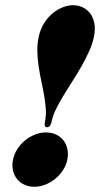

<svg xmlns="http://www.w3.org/2000/svg" viewBox="-20 -753 425 742"><path d="M30.3 -136.2Q34.7 -157.7 47.1 -177Q59.6 -196.3 76.9 -210.4Q94.2 -224.6 115 -232.9Q135.7 -241.2 157.7 -241.2Q179.7 -241.2 197 -232.9Q214.4 -224.6 225.3 -210.4Q236.3 -196.3 240.5 -177Q244.6 -157.7 240.2 -136.2Q235.8 -114.3 223.4 -95.2Q210.9 -76.2 193.6 -62Q176.3 -47.9 155.5 -39.6Q134.8 -31.2 112.8 -31.2Q90.8 -31.2 73.5 -39.6Q56.2 -47.9 45.2 -62Q34.2 -76.2 30 -95.2Q25.9 -114.3 30.3 -136.2ZM161.6 -261.2Q154.3 -261.2 153.1 -267.6Q151.9 -273.9 154.3 -286.1Q158.7 -307.6 157 -332Q155.3 -356.4 150.6 -383.3Q146 -410.2 139.9 -438.5Q133.8 -466.8 129.4 -495.6Q125 -524.4 124.3 -553.2Q123.5 -582 129.4 -609.9Q135.7 -640.1 150.4 -663.3Q165 -686.5 183.8 -701.9Q202.6 -717.3 223.4 -725.1Q244.1 -732.9 262.7 -732.9Q281.2 -732.9 298.6 -725.1Q315.9 -717.3 327.9 -701.9Q339.8 -686.5 344.5 -663.3Q349.1 -640.1 342.8 -609.9Q336.9 -582 323.7 -553.2Q310.5 -524.4 294.2 -495.6Q277.8 -466.8 259.5 -438.5Q241.2 -410.2 225.1 -383.3Q209 -356.4 196.8 -332Q184.6 -307.6 180.2 -286.1Q177.7 -273.9 173.6 -267.6Q169.4 -261.2 161.6 -261.2Z"/></svg>

Font: XB Zar
Style: Bold Italic
Weight: 700
Italic angle: -12°
Designer: Behnam
Foundry: Irmug
Version: Version 8.005 2009